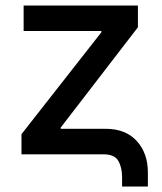

<svg xmlns="http://www.w3.org/2000/svg" viewBox="-20 -561 588 698"><path d="M423.8 117.2V83Q423.8 47.9 410.2 23.9Q396.5 0 356 0H58.1V-73.2L348.6 -443.8V-448.2H65.9V-541H481.4V-461.9L200.7 -97.2V-92.8H363.8Q437 -92.8 477.3 -48.3Q517.6 -3.9 517.6 65.9V117.2Z"/></svg>

Font: Inter 17pt Medium
Style: Regular
Weight: 500
Version: Version 4.001;git-66647c0bb